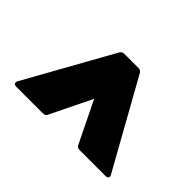

<svg xmlns="http://www.w3.org/2000/svg" viewBox="-80 -917 759 759"><g transform="rotate(45 300.0 -537.0)"><path d="M50 -340Q41 -340 38 -345.5Q35 -351 39 -359L242 -723Q248 -734 260 -734H340Q352 -734 358 -723L561 -359Q566 -351 562.5 -345.5Q559 -340 550 -340H405Q390 -340 386 -352L302 -524L218 -352Q214 -340 199 -340Z"/></g></svg>

Font: LINE Seed Sans App ExtraBold
Style: Regular
Weight: 800
Designer: LINE VX Design & Dalton Maag Ltd & Sandoll Inc
Foundry: Dalton Maag Ltd
Version: Version 1.003